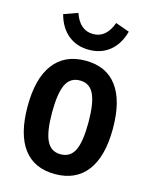

<svg xmlns="http://www.w3.org/2000/svg" viewBox="-136 -1016 886 1119"><g transform="rotate(15 307.0 -456.5)"><path d="M309 -670Q434 -670 499 -583Q564 -496 564 -328Q564 -160 497.5 -72.5Q431 15 305 15Q180 15 115 -71.5Q50 -158 50 -326Q50 -494 116.5 -582Q183 -670 309 -670ZM307 -550Q248 -550 222.5 -497Q197 -444 197 -328Q197 -212 223 -158.5Q249 -105 307 -105Q366 -105 391.5 -157.5Q417 -210 417 -326Q417 -443 391 -496.5Q365 -550 307 -550ZM309 -831Q349 -831 377.5 -855.5Q406 -880 423 -928L507 -898Q486 -820 434.5 -778Q383 -736 309 -736Q235 -736 183.5 -778Q132 -820 111 -898L195 -928Q212 -879 240.5 -855Q269 -831 309 -831Z"/></g></svg>

Font: Intel One Mono
Style: Bold
Weight: 700
Monospace: yes
Designer: Fred Shallcrass
Foundry: Frere-Jones Type LLC
Version: Version 1.400;hotconv 1.1.0;makeotfexe 2.6.0;FJTRelease1.4